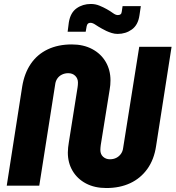

<svg xmlns="http://www.w3.org/2000/svg" viewBox="-20 -936 885 968"><path d="M516 12Q457 12 413.5 -11Q370 -34 346 -74.5Q322 -115 322 -167Q322 -179 323.5 -192.5Q325 -206 327 -218L371 -495Q372 -501 372.5 -507.5Q373 -514 373 -520Q373 -540 359.5 -553.5Q346 -567 324 -567Q307 -567 292.5 -560Q278 -553 269 -540Q260 -527 258 -509L178 0H14L92 -500Q103 -567 135.5 -614.5Q168 -662 220.5 -687Q273 -712 342 -712Q401 -712 445 -688.5Q489 -665 513 -624Q537 -583 537 -531Q537 -519 536 -507.5Q535 -496 533 -485L488 -205Q487 -197 486.5 -191Q486 -185 486 -180Q486 -158 500 -145.5Q514 -133 534 -133Q552 -133 566 -140Q580 -147 589.5 -160Q599 -173 601 -191L682 -700H845L767 -200Q757 -132 723 -84.5Q689 -37 636.5 -12.5Q584 12 516 12ZM573 -765Q558 -765 543.5 -769.5Q529 -774 516 -780Q503 -786 493 -792Q475 -802 461 -811.5Q447 -821 436 -821Q428 -821 423.5 -817Q419 -813 417 -804L412 -776H321L327 -823Q335 -872 366 -894Q397 -916 438 -916Q461 -916 481.5 -907.5Q502 -899 518 -890Q536 -880 549.5 -870Q563 -860 574 -860Q583 -860 588 -864Q593 -868 594 -878L598 -905H690L683 -858Q676 -810 645 -787.5Q614 -765 573 -765Z"/></svg>

Font: MuseoModerno
Style: Bold Italic
Weight: 700
Italic angle: -9°
Designer: Pablo Cosgaya, Héctor Gatti, Marcela Romero, and the Authors of The MuseoModerno Project.
Foundry: Omnibus-Type Team
Version: Version 1.003